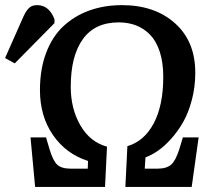

<svg xmlns="http://www.w3.org/2000/svg" viewBox="-78 -735 830 755"><path d="M15.1 -671.9Q25.4 -693.8 36.9 -704.3Q48.3 -714.8 67.9 -714.8Q115.2 -714.8 136.2 -659.2V-644L-20 -485.8L-58.1 -506.8ZM422.9 -160.2Q489.3 -179.7 526.6 -250.2Q564 -320.8 564 -433.1Q564 -489.3 550.3 -531.2Q536.6 -573.2 512.5 -598.1Q488.3 -623 457.3 -635Q426.3 -647 389.2 -647Q294.9 -647 247.6 -580.8Q200.2 -514.6 200.2 -394Q200.2 -307.1 238.3 -241.7Q276.4 -176.3 342.8 -158.2L335 0H60.1L42 -194.8H103L117.2 -147Q130.4 -103 147 -87.4Q163.6 -71.8 200.2 -71.8H267.1L268.1 -102.1Q182.1 -129.4 130.6 -203.6Q79.1 -277.8 79.1 -380.9Q79.1 -462.9 103.5 -527.3Q127.9 -591.8 171.6 -632.3Q215.3 -672.9 273.7 -693.8Q332 -714.8 401.9 -714.8Q530.3 -714.8 610.1 -643.6Q689.9 -572.3 689.9 -449.2Q689.9 -393.1 676.5 -342.3Q663.1 -291.5 642.3 -255.1Q621.6 -218.8 595 -189.2Q568.4 -159.7 543.2 -142.3Q518.1 -125 494.1 -116.2L491.2 -71.8H541Q577.1 -71.8 595 -87.6Q612.8 -103.5 627 -147.9L641.1 -194.8H703.1L675.8 0H415Z"/></svg>

Font: Literata Book SemiBold
Style: Italic
Weight: 600
Italic angle: -3°
Designer: Latin by Veronika Burian and Jose Scaglione. Greek by Irene Vlachou. Cyrillic by Vera Evstafieva
Foundry: TypeTogether
Version: Version 1.003;PS 001.003;hotconv 1.0.88;makeotf.lib2.5.64775